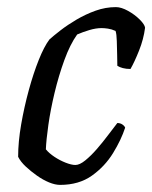

<svg xmlns="http://www.w3.org/2000/svg" viewBox="-20 -520 428 540"><path d="M149 0Q135 0 118 -7Q101 -14 84 -26Q67 -38 52.5 -51.5Q38 -65 31 -79Q31 -121 39.5 -170Q48 -219 61 -266.5Q74 -314 89 -351.5Q104 -389 119 -409Q130 -419 150 -434.5Q170 -450 195.5 -465Q221 -480 249 -490Q277 -500 306 -500Q321 -500 340 -489.5Q359 -479 373 -465Q387 -451 388 -442Q384 -410 371 -377.5Q358 -345 347 -326Q335 -326 325.5 -328.5Q316 -331 310 -335Q310 -346 309.5 -365.5Q309 -385 308.5 -404.5Q308 -424 305 -433Q294 -438 283.5 -439.5Q273 -441 266 -441Q250 -441 231.5 -435.5Q213 -430 197 -423Q177 -395 161 -351Q145 -307 133.5 -259Q122 -211 116 -168.5Q110 -126 109 -100Q118 -89 133 -79Q148 -69 164.5 -62.5Q181 -56 192 -56Q204 -56 220 -69Q236 -82 252.5 -101Q269 -120 284 -140Q299 -160 310 -174Q318 -174 324 -170Q330 -166 332 -161Q321 -127 298 -89.5Q275 -52 238.5 -26Q202 0 149 0Z"/></svg>

Font: Texturina Medium 12pt Light
Style: Italic
Weight: 300
Italic angle: -11°
Version: Version 1.002